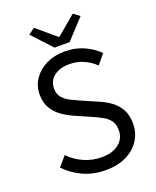

<svg xmlns="http://www.w3.org/2000/svg" viewBox="-156 -936 846 1039"><g transform="rotate(-20 267.0 -416.5)"><path d="M271.7 12Q202 12 143.8 -14.3Q85.6 -40.6 42.1 -85.8L89.1 -140.9Q124.8 -104.1 172.8 -82.7Q220.9 -61.4 273.2 -61.4Q338.1 -61.4 374.2 -90.8Q410.4 -120.2 410.4 -168.1Q410.4 -201.8 395.7 -222Q381.1 -242.3 356.6 -256.2Q332 -270 300.9 -283.6L206.6 -325.1Q176 -338.5 145.4 -359.5Q114.8 -380.6 94.2 -413.2Q73.7 -445.9 73.7 -494.1Q73.7 -544.4 100.6 -583.6Q127.5 -622.8 174.1 -645.6Q220.7 -668.3 280.3 -668.3Q339.9 -668.3 389.8 -645.9Q439.7 -623.5 473.6 -588.8L427.8 -533.7Q398 -562.4 360.6 -578.7Q323.2 -594.9 280.3 -594.9Q225.3 -594.9 191.6 -569Q158 -543.2 158 -499.1Q158 -467.6 174.2 -447.7Q190.4 -427.7 215.9 -414.8Q241.4 -401.8 266.6 -390.5L360.1 -350Q398.6 -334 428.8 -311.7Q459 -289.4 477.2 -256.4Q495.3 -223.3 495.3 -174.5Q495.3 -122.7 468.4 -80.2Q441.4 -37.8 391 -12.9Q340.7 12 271.7 12ZM236.3 -706.3 132.1 -818.8 168.2 -845.2 277.8 -752.5H281.8L391.4 -845.2L427.4 -818.8L323.2 -706.3Z"/></g></svg>

Font: Source Sans 3 Variable
Style: Regular
Weight: 200
Designer: Paul D. Hunt
Foundry: Adobe Systems Incorporated
Version: Version 3.026